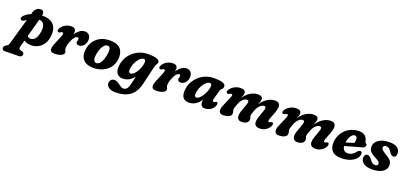

<svg xmlns="http://www.w3.org/2000/svg" viewBox="-46 -1656 6316 3000"><g transform="rotate(20 3112.0 -156.0)"><path d="M100.5 -314.5Q84 -301.5 66.5 -301.8Q49 -302 39 -313Q28 -324.5 35.8 -344.2Q43.5 -364 64.5 -383Q105 -420.5 163.5 -445L170.5 -470.5Q183.5 -516 211.8 -541.2Q240 -566.5 282.5 -566.5Q347 -566.5 333 -481Q346.5 -481.5 359.5 -481.5Q433 -481 485 -451.5Q537 -422 560.8 -363.8Q584.5 -305.5 572.5 -218.5Q563 -145 527.8 -92.8Q492.5 -40.5 439.2 -13.2Q386 14 322 13Q286 13 257.5 4Q229 -5 208 -20.5L177.5 89Q173 106 176.8 122Q180.5 138 200.5 143L228 150Q248 155 255.2 166.2Q262.5 177.5 263 189.5Q263 211 247.8 224.2Q232.5 237.5 209 237.5L-29.5 241Q-45.5 241.5 -58.5 231.2Q-71.5 221 -71.5 199Q-71.5 186.5 -61.8 172.2Q-52 158 -26 144Q-10.5 137.5 -3.5 126.5Q3.5 115.5 8 100L133 -338.5Q117 -327.5 100.5 -314.5ZM281 -79.5Q324 -77.5 357.8 -115.2Q391.5 -153 405 -241.5Q416 -314 395.2 -356Q374.5 -398 334.5 -403.5Q324.5 -405 314 -405L231 -105Q250.5 -81 281 -79.5Z M667.5 -324Q656.5 -324.5 646.5 -334.8Q636.5 -345 643.5 -366.5Q653 -395.5 678.8 -421.8Q704.5 -448 742 -464.5Q779.5 -481 825.5 -481Q860.5 -481 879.2 -463.5Q898 -446 898 -417Q898 -406.5 896 -394.5Q894 -382.5 891 -369Q924.5 -421.5 964.8 -450Q1005 -478.5 1049 -478.5Q1094 -478.5 1119.5 -450.8Q1145 -423 1145 -375Q1145 -335 1128.5 -304Q1112 -273 1086.2 -255.5Q1060.5 -238 1033 -238Q1004 -238 993 -252Q982 -266 982 -278Q982 -291 986.5 -304.2Q991 -317.5 991 -333Q991 -354 973.5 -354Q947 -354 920.8 -322.2Q894.5 -290.5 874 -233.5Q860.5 -197 856 -173Q851.5 -149 851.5 -127Q851.5 -106 861.2 -92Q871 -78 871 -63Q871 -29.5 826.8 -8.8Q782.5 12 711 12Q652.5 12 644.8 -28Q637 -68 665.5 -132L725 -275.5Q754 -345 718.5 -345Q707 -345 695.5 -336Q689.5 -331 682 -327.2Q674.5 -323.5 667.5 -324Z M1486 -479.5Q1600 -475 1649.2 -410.8Q1698.5 -346.5 1684 -237.5Q1673 -158.5 1624.5 -100.8Q1576 -43 1503 -13Q1430 17 1345.5 13Q1236 8 1186.5 -55.5Q1137 -119 1154 -227Q1165 -298.5 1205.5 -357.2Q1246 -416 1316.2 -449.5Q1386.5 -483 1486 -479.5ZM1379 -74Q1399.5 -72 1422.2 -87.8Q1445 -103.5 1465.2 -143.2Q1485.5 -183 1498 -254Q1511 -327 1500.2 -357.8Q1489.5 -388.5 1459.5 -391.5Q1421 -395 1385.5 -344.8Q1350 -294.5 1335 -204Q1324 -136 1337.2 -106.5Q1350.5 -77 1379 -74Z M2179.5 -13.5Q2148 119 2059 186.5Q1970 254 1816.5 254Q1748.5 254 1707.2 226.2Q1666 198.5 1666 153Q1666 121 1686.8 98.8Q1707.5 76.5 1742.5 76.5Q1769.5 76.5 1791.8 88.5Q1814 100.5 1833.8 116Q1853.5 131.5 1872.8 143.5Q1892 155.5 1912 155.5Q1943 155.5 1966.2 133Q1989.5 110.5 2002.5 55.5L2037 -87Q1999.5 -37.5 1953 -12.5Q1906.5 12.5 1846.5 12.5Q1786.5 12.5 1753.8 -30.2Q1721 -73 1731 -160.5Q1736.5 -220 1764.2 -277.5Q1792 -335 1839.8 -381.2Q1887.5 -427.5 1953.2 -455.2Q2019 -483 2101 -483Q2211 -483 2253 -462.5Q2295 -442 2288.5 -409.5Q2285.5 -394.5 2279.5 -385Q2273.5 -375.5 2266.8 -363.8Q2260 -352 2254.5 -331ZM1907.5 -175.5Q1902 -136 1912 -119.5Q1922 -103 1939 -103Q1960.5 -103 1984.8 -122.8Q2009 -142.5 2031.5 -175.8Q2054 -209 2069.8 -251Q2085.5 -293 2090 -338Q2093 -362.5 2084 -376.2Q2075 -390 2059 -390Q2035 -390 2010.8 -371.8Q1986.5 -353.5 1964.8 -322.5Q1943 -291.5 1928 -253.2Q1913 -215 1907.5 -175.5Z M2357.5 -324Q2346.5 -324.5 2336.5 -334.8Q2326.5 -345 2333.5 -366.5Q2343 -395.5 2368.8 -421.8Q2394.5 -448 2432 -464.5Q2469.5 -481 2515.5 -481Q2550.5 -481 2569.2 -463.5Q2588 -446 2588 -417Q2588 -406.5 2586 -394.5Q2584 -382.5 2581 -369Q2614.5 -421.5 2654.8 -450Q2695 -478.5 2739 -478.5Q2784 -478.5 2809.5 -450.8Q2835 -423 2835 -375Q2835 -335 2818.5 -304Q2802 -273 2776.2 -255.5Q2750.5 -238 2723 -238Q2694 -238 2683 -252Q2672 -266 2672 -278Q2672 -291 2676.5 -304.2Q2681 -317.5 2681 -333Q2681 -354 2663.5 -354Q2637 -354 2610.8 -322.2Q2584.5 -290.5 2564 -233.5Q2550.5 -197 2546 -173Q2541.5 -149 2541.5 -127Q2541.5 -106 2551.2 -92Q2561 -78 2561 -63Q2561 -29.5 2516.8 -8.8Q2472.5 12 2401 12Q2342.5 12 2334.8 -28Q2327 -68 2355.5 -132L2415 -275.5Q2444 -345 2408.5 -345Q2397 -345 2385.5 -336Q2379.5 -331 2372 -327.2Q2364.5 -323.5 2357.5 -324Z M3299 -181Q3285 -130.5 3312 -130.5Q3321 -130.5 3327 -133.8Q3333 -137 3341.5 -142Q3356 -151 3367.5 -144Q3376 -139.5 3377.8 -125.8Q3379.5 -112 3371 -88Q3354 -42.5 3311 -15Q3268 12.5 3208.5 12.5Q3179 12.5 3160.8 -9.2Q3142.5 -31 3142.5 -70Q3142.5 -88.5 3144 -105Q3104 -45 3055.5 -16.2Q3007 12.5 2944.5 12.5Q2884.5 12.5 2851.2 -29.5Q2818 -71.5 2828 -160Q2833.5 -219.5 2861.5 -276.8Q2889.5 -334 2937.2 -380.5Q2985 -427 3050.5 -454.8Q3116 -482.5 3197 -482.5Q3307.5 -482.5 3349 -461.8Q3390.5 -441 3386.5 -404.5Q3384 -384.5 3374.2 -373.8Q3364.5 -363 3354 -353Q3343.5 -343 3338.5 -326ZM3004.5 -174Q2998.5 -134 3008 -118Q3017.5 -102 3034 -102Q3055 -102 3080 -123Q3105 -144 3128.2 -178.5Q3151.5 -213 3168.2 -255Q3185 -297 3189.5 -339.5Q3192.5 -363 3183 -376.2Q3173.5 -389.5 3157.5 -389.5Q3133.5 -389.5 3108.8 -371Q3084 -352.5 3062.2 -321.2Q3040.5 -290 3025 -251.8Q3009.5 -213.5 3004.5 -174Z M3763.5 -134.5 3812 -272Q3823.5 -305.5 3820 -323.5Q3816.5 -341.5 3792 -341.5Q3759 -341.5 3725.8 -309.8Q3692.5 -278 3672 -222.5Q3658 -183.5 3651.2 -163.8Q3644.5 -144 3644.5 -129Q3644.5 -113 3650 -97.5Q3655.5 -82 3655.5 -62.5Q3655.5 -27.5 3618.5 -7Q3581.5 13.5 3516.5 13.5Q3466.5 13.5 3454.5 -27.5Q3442.5 -68.5 3470.5 -130L3534 -278Q3551 -316 3549.2 -330.2Q3547.5 -344.5 3531.5 -344.5Q3525 -344.5 3517.8 -341.5Q3510.5 -338.5 3500.5 -332.5Q3476.5 -320.5 3462.5 -329.5Q3452 -337 3451.5 -353.5Q3451 -370 3464 -389Q3491 -430 3539.5 -454.8Q3588 -479.5 3638 -479.5Q3720.5 -479.5 3720.5 -419Q3720.5 -399 3710.5 -376Q3700.5 -353 3688 -328Q3744.5 -410 3805.8 -444.8Q3867 -479.5 3926.5 -479.5Q3966 -479.5 3985.2 -464.8Q4004.5 -450 4004.5 -426.5Q4004 -404 3995.8 -380.2Q3987.5 -356.5 3976.5 -332Q4031 -410 4091.5 -444.8Q4152 -479.5 4211.5 -479.5Q4259 -479.5 4277.8 -455.2Q4296.5 -431 4293.5 -391Q4290.5 -351 4272 -304L4228.5 -190Q4205 -130 4233 -130Q4245 -130 4261.5 -139.5Q4270.5 -145 4278 -145.8Q4285.5 -146.5 4293 -140Q4302 -133 4302.2 -117.2Q4302.5 -101.5 4291 -80Q4268.5 -39 4225.5 -12.8Q4182.5 13.5 4128.5 13.5Q4080.5 13.5 4059 -7.5Q4037.5 -28.5 4037.2 -64.8Q4037 -101 4053 -146.5L4097 -272Q4108 -304.5 4104.8 -323Q4101.5 -341.5 4076.5 -341.5Q4043.5 -341.5 4008.5 -307.5Q3973.5 -273.5 3952.5 -213Q3937.5 -174.5 3932.5 -156.8Q3927.5 -139 3927.5 -130.5Q3927.5 -113 3934.8 -97.5Q3942 -82 3941 -64Q3940 -28 3909 -7.2Q3878 13.5 3830 13.5Q3787 13.5 3769 -9.2Q3751 -32 3751.2 -66.2Q3751.5 -100.5 3763.5 -134.5Z M4689 -134.5 4737.5 -272Q4749 -305.5 4745.5 -323.5Q4742 -341.5 4717.5 -341.5Q4684.5 -341.5 4651.2 -309.8Q4618 -278 4597.5 -222.5Q4583.5 -183.5 4576.8 -163.8Q4570 -144 4570 -129Q4570 -113 4575.5 -97.5Q4581 -82 4581 -62.5Q4581 -27.5 4544 -7Q4507 13.5 4442 13.5Q4392 13.5 4380 -27.5Q4368 -68.5 4396 -130L4459.5 -278Q4476.5 -316 4474.8 -330.2Q4473 -344.5 4457 -344.5Q4450.5 -344.5 4443.2 -341.5Q4436 -338.5 4426 -332.5Q4402 -320.5 4388 -329.5Q4377.5 -337 4377 -353.5Q4376.5 -370 4389.5 -389Q4416.5 -430 4465 -454.8Q4513.5 -479.5 4563.5 -479.5Q4646 -479.5 4646 -419Q4646 -399 4636 -376Q4626 -353 4613.5 -328Q4670 -410 4731.2 -444.8Q4792.5 -479.5 4852 -479.5Q4891.5 -479.5 4910.8 -464.8Q4930 -450 4930 -426.5Q4929.5 -404 4921.2 -380.2Q4913 -356.5 4902 -332Q4956.5 -410 5017 -444.8Q5077.5 -479.5 5137 -479.5Q5184.5 -479.5 5203.2 -455.2Q5222 -431 5219 -391Q5216 -351 5197.5 -304L5154 -190Q5130.5 -130 5158.5 -130Q5170.5 -130 5187 -139.5Q5196 -145 5203.5 -145.8Q5211 -146.5 5218.5 -140Q5227.5 -133 5227.8 -117.2Q5228 -101.5 5216.5 -80Q5194 -39 5151 -12.8Q5108 13.5 5054 13.5Q5006 13.5 4984.5 -7.5Q4963 -28.5 4962.8 -64.8Q4962.5 -101 4978.5 -146.5L5022.5 -272Q5033.5 -304.5 5030.2 -323Q5027 -341.5 5002 -341.5Q4969 -341.5 4934 -307.5Q4899 -273.5 4878 -213Q4863 -174.5 4858 -156.8Q4853 -139 4853 -130.5Q4853 -113 4860.2 -97.5Q4867.5 -82 4866.5 -64Q4865.5 -28 4834.5 -7.2Q4803.5 13.5 4755.5 13.5Q4712.5 13.5 4694.5 -9.2Q4676.5 -32 4676.8 -66.2Q4677 -100.5 4689 -134.5Z M5760.5 -157.5Q5760.5 -116.5 5727.5 -77Q5694.5 -37.5 5631.8 -12Q5569 13.5 5479.5 13.5Q5373.5 13.5 5328 -41Q5282.5 -95.5 5289 -182.5Q5294.5 -265 5336.8 -332.2Q5379 -399.5 5449.2 -439.5Q5519.5 -479.5 5609 -479.5Q5676.5 -479.5 5709.8 -447.5Q5743 -415.5 5754 -363.5Q5756 -354 5760 -346Q5764 -338 5769 -336Q5777 -333.5 5782.2 -327Q5787.5 -320.5 5787.5 -309Q5787.5 -292.5 5776.5 -278.5Q5765.5 -264.5 5736.5 -257Q5701.5 -247.5 5653.5 -234Q5605.5 -220.5 5555.2 -206.2Q5505 -192 5464 -180.5Q5468.5 -136.5 5491.5 -114.5Q5514.5 -92.5 5551 -92.5Q5590.5 -92.5 5623.8 -110.8Q5657 -129 5679 -161Q5694.5 -179.5 5705.5 -186.8Q5716.5 -194 5731.5 -194Q5747 -194 5753.8 -182.8Q5760.5 -171.5 5760.5 -157.5ZM5564 -394.5Q5543 -394.5 5522 -374.2Q5501 -354 5485.2 -319Q5469.5 -284 5464.5 -239.5Q5498.5 -249.5 5534.8 -260.8Q5571 -272 5599 -281Q5607 -306.5 5607 -344Q5607 -367.5 5595.8 -381Q5584.5 -394.5 5564 -394.5Z M6022.5 -66Q6042.5 -66 6053.8 -76.5Q6065 -87 6065 -102.5Q6064.5 -121 6049 -136.5Q6033.5 -152 5983 -177.5Q5923 -208 5896.8 -237.5Q5870.5 -267 5868.5 -313.5Q5867.5 -359.5 5895.5 -397Q5923.5 -434.5 5979.2 -457Q6035 -479.5 6117 -479.5Q6203 -479.5 6246.2 -445.8Q6289.5 -412 6289.5 -357.5Q6289.5 -290 6241.5 -290Q6222.5 -290 6207.2 -300.8Q6192 -311.5 6174.5 -339.5Q6155 -369.5 6134 -386.5Q6113 -403.5 6085.5 -403.5Q6037.5 -403.5 6037.5 -363.5Q6039 -347 6055.2 -328.2Q6071.5 -309.5 6117.5 -282Q6162 -256.5 6186.8 -235.2Q6211.5 -214 6221.8 -191.8Q6232 -169.5 6233 -141Q6235 -72.5 6172.5 -29.5Q6110 13.5 5999 13.5Q5898.5 13.5 5852 -23.2Q5805.5 -60 5806 -111.5Q5806.5 -142.5 5820 -159.2Q5833.5 -176 5855.5 -176Q5880 -176 5897.2 -162Q5914.5 -148 5931.5 -123.5Q5952.5 -90 5974.5 -78Q5996.5 -66 6022.5 -66Z"/></g></svg>

Font: Fraunces 9pt SuperSoft
Style: Bold Italic
Weight: 700
Italic angle: -16°
Version: Version 1.000;[b76b70a41]